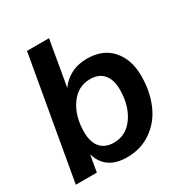

<svg xmlns="http://www.w3.org/2000/svg" viewBox="-168 -838 926 974"><g transform="rotate(-30 294.5 -351.0)"><path d="M297.9 9.8Q173.8 9.8 142.1 -97.2L125 0H2L127 -711.9H255.9L210 -446.8Q234.4 -482.4 275.1 -504.2Q315.9 -525.9 369.1 -525.9Q463.4 -525.9 514.6 -466.8Q565.9 -407.7 565.9 -314Q565.9 -222.7 534.9 -149.9Q503.9 -77.1 442.1 -33.7Q380.4 9.8 297.9 9.8ZM276.9 -87.9Q349.1 -87.9 393.1 -150.6Q437 -213.4 437 -306.2Q437 -365.2 409.7 -396.7Q382.3 -428.2 332 -428.2Q259.8 -428.2 215.8 -365.5Q171.9 -302.7 171.9 -210Q171.9 -150.9 199.2 -119.4Q226.6 -87.9 276.9 -87.9Z"/></g></svg>

Font: Creato Display
Style: Bold Italic
Weight: 700
Italic angle: -10°
Version: Version 1.000